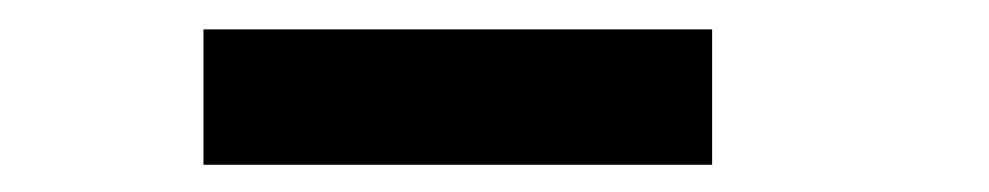

<svg xmlns="http://www.w3.org/2000/svg" viewBox="-20 -748 690 134"><path d="M122 -633V-727.5H477V-633Z"/></svg>

Font: Trispace SemiBold
Style: Regular
Weight: 600
Designer: Tyler Finck
Foundry: Etcetera Type Company
Version: Version 1.210; ttfautohint (v1.8.3)